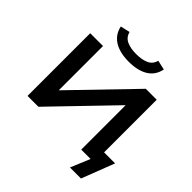

<svg xmlns="http://www.w3.org/2000/svg" viewBox="-272 -1148 1527 1527"><g transform="rotate(45 491.5 -384.5)"><path d="M747 164 815 0H710V-549L743 -534L228 0H106V-705H250V-157L217 -173L731 -705H854V-113H978L871 164ZM482 -761Q416 -761 365.5 -778Q315 -795 283 -829Q251 -863 240 -915L320 -933Q333 -885 375 -865.5Q417 -846 481 -846Q547 -846 589 -865.5Q631 -885 644 -933L724 -915Q708 -837 645.5 -799Q583 -761 482 -761Z"/></g></svg>

Font: Nunito Sans 10pt Expanded
Style: Bold
Weight: 700
Width: 7
Designer: Vernon Adams
Foundry: Vernon Adams
Version: Version 3.101;gftools[0.9.27]